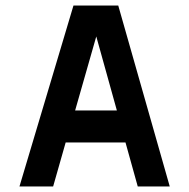

<svg xmlns="http://www.w3.org/2000/svg" viewBox="-20 -670 680 690"><path d="M590 0 405 -650H244L50 0H171L216 -158H431L475 0ZM250 -273 326 -539 400 -273Z"/></svg>

Font: Grotesk 03
Style: Bold
Weight: 500
Designer: Frank Adebiaye, contributions by Jérémy Landes, Ariel Martín Pérez
Foundry: Velvetyne Type Foundry
Version: Version 3.000;Glyphs 3.1.2 (3150)